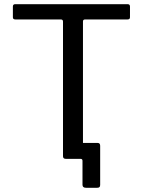

<svg xmlns="http://www.w3.org/2000/svg" viewBox="-20 -762 685 921"><path d="M392 138.7Q375.7 138.7 375.7 124.2V9.2Q375.7 0 366.2 0H309.5L369.8 -85.5Q369.8 -76.3 379.2 -76.3H448.7Q460.5 -76.3 460.5 -62.7V124.6Q460.5 131.8 457.5 135.2Q454.6 138.7 446.5 138.7ZM41.8 -679V-730.6Q41.8 -736.2 44.5 -739.1Q47.2 -742 53.7 -742H591.6Q598 -742 600.8 -739.1Q603.5 -736.2 603.5 -730.6V-679Q603.5 -668.7 591.7 -668.7H388.6Q378 -668.7 378 -659.4V-13.6Q378 0 366.3 0H295.8Q282.2 0 282.2 -12.5V-658.3Q282.2 -668.7 271.9 -668.7H53.9Q41.8 -668.7 41.8 -679Z"/></svg>

Font: Libre Franklin Thin
Style: Regular
Weight: 100
Designer: Pablo Impallari, Rodrigo Fuenzalida, Nhung Nguyen
Foundry: Impallari Type
Version: Version 3.000